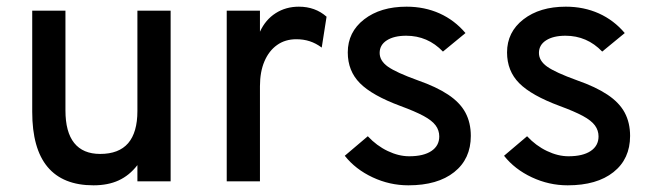

<svg xmlns="http://www.w3.org/2000/svg" viewBox="-20 -543 1960 575"><path d="M260 12Q168.5 12 122.5 -43Q76.5 -98 76.5 -208V-511H176V-212.5Q176 -147.5 202.2 -114.8Q228.5 -82 280 -82Q336 -82 363.8 -114.2Q391.5 -146.5 391.5 -210.5V-511H491V0H391.5V-48.5Q367.5 -17.5 335.5 -2.8Q303.5 12 260 12Z M659 0V-511H758.5V-448Q775 -484 805.5 -503.5Q836 -523 875 -523Q924 -523 958 -493L943.5 -400.5Q926 -413.5 907.5 -419.5Q889 -425.5 867.5 -425.5Q834 -425.5 809.8 -408.2Q785.5 -391 772 -359.5Q758.5 -328 758.5 -285V0Z M1203 12Q1147 12 1095.8 -12Q1044.5 -36 1012.5 -76.5L1081.5 -135Q1108 -106.5 1141 -90.8Q1174 -75 1205.5 -75Q1248.5 -75 1272 -90.8Q1295.5 -106.5 1295.5 -134.5Q1295.5 -152.5 1284.8 -167.2Q1274 -182 1248.5 -195.8Q1223 -209.5 1179.5 -225.5Q1094.5 -257 1058 -293.8Q1021.5 -330.5 1021.5 -386Q1021.5 -447 1070.5 -485Q1119.5 -523 1197.5 -523Q1251.5 -523 1296.5 -502.8Q1341.5 -482.5 1374 -444L1306.5 -388.5Q1261 -436 1196.5 -436Q1160 -436 1138.5 -422.2Q1117 -408.5 1117 -384.5Q1117 -361 1141.5 -343.5Q1166 -326 1231 -302.5Q1287 -283 1322.2 -259.5Q1357.5 -236 1373.8 -205.8Q1390 -175.5 1390 -136Q1390 -67 1340.2 -27.5Q1290.5 12 1203 12Z M1680 12Q1624 12 1572.8 -12Q1521.5 -36 1489.5 -76.5L1558.5 -135Q1585 -106.5 1618 -90.8Q1651 -75 1682.5 -75Q1725.5 -75 1749 -90.8Q1772.5 -106.5 1772.5 -134.5Q1772.5 -152.5 1761.8 -167.2Q1751 -182 1725.5 -195.8Q1700 -209.5 1656.5 -225.5Q1571.5 -257 1535 -293.8Q1498.5 -330.5 1498.5 -386Q1498.5 -447 1547.5 -485Q1596.5 -523 1674.5 -523Q1728.5 -523 1773.5 -502.8Q1818.5 -482.5 1851 -444L1783.5 -388.5Q1738 -436 1673.5 -436Q1637 -436 1615.5 -422.2Q1594 -408.5 1594 -384.5Q1594 -361 1618.5 -343.5Q1643 -326 1708 -302.5Q1764 -283 1799.2 -259.5Q1834.5 -236 1850.8 -205.8Q1867 -175.5 1867 -136Q1867 -67 1817.2 -27.5Q1767.5 12 1680 12Z"/></svg>

Font: Overpass Medium
Style: Regular
Weight: 500
Designer: Delve Withrington, Dave Bailey, Thomas Jockin
Foundry: Delve Fonts LLC
Version: Version 4.000